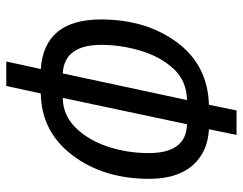

<svg xmlns="http://www.w3.org/2000/svg" viewBox="-101 -663 774 612"><g transform="rotate(90 286.0 -357.0)"><path d="M176 10H254L278 -100Q400 -102 475 -201Q550 -300 550 -446Q550 -534 508 -583Q466 -632 392 -636L410 -724H332L314 -636Q187 -632 114.5 -533.5Q42 -435 42 -292Q42 -111 200 -100ZM214 -170Q123 -175 123 -293Q123 -356 142 -419Q161 -482 199.5 -523.5Q238 -565 299 -566ZM292 -170 376 -566Q468 -564 468 -444Q468 -376 447.5 -314Q427 -252 387.5 -211.5Q348 -171 292 -170Z"/></g></svg>

Font: Noto Sans UI Condensed
Style: Italic
Weight: 400
Width: 3
Italic angle: -12°
Designer: Monotype Design Team
Foundry: Monotype Imaging Inc.
Version: Version 1.901